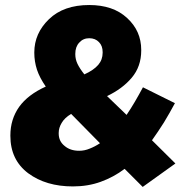

<svg xmlns="http://www.w3.org/2000/svg" viewBox="-20 -734 738 768"><path d="M550.8 13.7Q584 -9.8 681.6 -80.1Q658.2 -103.5 587.9 -172.9Q612.3 -207 635.7 -244.1Q658.2 -281.2 679.7 -321.3Q637.7 -342.8 551.8 -384.8Q536.1 -355.5 519.5 -327.1Q502.9 -298.8 486.3 -274.4Q460 -299.8 408.2 -349.6Q469.7 -378.9 506.8 -422.9Q544.9 -467.8 544.9 -532.2Q544.9 -532.2 544.9 -534.2Q544.9 -610.4 488.3 -662.1Q432.6 -713.9 336.9 -713.9Q234.4 -713.9 175.8 -657.2Q117.2 -600.6 117.2 -524.4Q117.2 -523.4 117.2 -522.5Q117.2 -488.3 127.9 -455.1Q138.7 -422.9 163.1 -387.7Q91.8 -355.5 56.6 -306.6Q21.5 -256.8 21.5 -192.4Q21.5 -191.4 21.5 -190.4Q21.5 -94.7 92.8 -41Q164.1 11.7 271.5 11.7Q332 11.7 382.8 -6.8Q434.6 -25.4 478.5 -58.6Q502.9 -34.2 550.8 13.7ZM317.4 -436.5Q298.8 -460 290 -478.5Q281.2 -497.1 281.2 -516.6Q281.2 -517.6 281.2 -518.6Q281.2 -546.9 296.9 -563.5Q312.5 -581.1 336.9 -581.1Q361.3 -581.1 376 -565.4Q390.6 -550.8 390.6 -525.4Q390.6 -524.4 390.6 -523.4Q390.6 -495.1 373 -474.6Q354.5 -453.1 317.4 -436.5ZM296.9 -130.9Q260.7 -130.9 238.3 -150.4Q214.8 -168.9 214.8 -200.2Q214.8 -200.2 214.8 -202.1Q214.8 -222.7 226.6 -242.2Q238.3 -262.7 264.6 -278.3Q303.7 -239.3 379.9 -161.1Q359.4 -147.5 338.9 -139.6Q318.4 -130.9 296.9 -130.9Z"/></svg>

Font: Big-Shock
Style: Black
Weight: 400